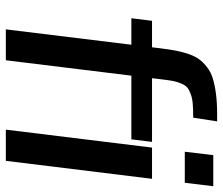

<svg xmlns="http://www.w3.org/2000/svg" viewBox="-73 -691 764 658"><g transform="rotate(90 309.0 -362.0)"><path d="M80.6 0 133.3 -430.2H42.5L51.3 -501H142.1L145.5 -529.3Q149.4 -561 153.6 -582.8Q157.7 -604.5 165.3 -626.7Q172.9 -648.9 183.6 -663.1Q194.3 -677.2 210.7 -689.9Q227.1 -702.6 249.5 -709.5Q272 -716.3 302 -720.2Q332 -724.1 371.6 -724.1H396L383.3 -642.1Q355 -642.1 336.4 -640.6Q317.9 -639.2 303.5 -634Q289.1 -628.9 281 -622.6Q272.9 -616.2 266.8 -602.5Q260.7 -588.9 257.8 -574.2Q254.9 -559.6 252 -534.7L248 -501H466.3L457.5 -430.2H239.3L186.5 0ZM424.3 0 485.8 -501H592.8L531.2 0ZM500 -613.3 511.7 -710.9H618.2L606.4 -613.3Z"/></g></svg>

Font: Muli
Style: Semi-BoldItalic
Weight: 600
Italic angle: -7°
Designer: Vernon Adams
Foundry: newtypography
Version: Version 2.0; ttfautohint (v1.00rc1.2-2d82) -l 8 -r 50 -G 200